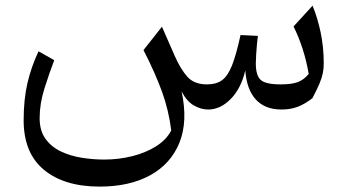

<svg xmlns="http://www.w3.org/2000/svg" viewBox="-20 -385 1235 686"><path d="M985.8 6.3Q926.8 6.3 894 -29.5Q861.3 -65.4 856.4 -133.3Q841.3 -68.8 804.2 -31.2Q767.1 6.3 724.1 6.3Q698.2 6.3 672.9 -8.1Q647.5 -22.5 628.9 -58.1Q651.9 48.8 621.1 124.8Q590.3 200.7 516.6 241.2Q442.9 281.7 335.9 281.7Q209.5 281.7 137 221.7Q64.5 161.6 64.5 44.9Q64.5 -29.8 78.1 -88.4Q91.8 -147 117.7 -201.7L173.8 -169.9Q155.8 -123 138.7 -68.6Q121.6 -14.2 121.6 37.1Q121.6 82 142.6 111.1Q163.6 140.1 197.8 156.2Q231.9 172.4 272.5 178.7Q313 185.1 352.1 185.1Q403.8 185.1 452.1 173.1Q500.5 161.1 537.6 137.7Q574.7 114.3 591.8 81.1Q583 9.3 558.8 -57.4Q534.7 -124 492.7 -206.1L558.6 -289.6L604 -186Q625 -138.2 649.4 -110.8Q673.8 -83.5 719.2 -83.5Q752.4 -83.5 773.2 -98.4Q793.9 -113.3 809.1 -151.6Q824.2 -189.9 839.4 -259.8L901.4 -256.8Q899.9 -246.6 898.2 -228.3Q896.5 -210 895.3 -190.9Q894 -171.9 894 -158.7Q894 -115.2 911.6 -99.4Q929.2 -83.5 982.4 -83.5Q1022 -83.5 1043.7 -91.6Q1065.4 -99.6 1083 -120.6Q1075.2 -167 1061.3 -210Q1047.4 -252.9 1028.8 -290.5L1096.7 -364.7Q1114.3 -322.8 1125.5 -269.8Q1136.7 -216.8 1136.7 -158.7Q1136.7 -140.1 1133.5 -124Q1130.4 -107.9 1121.8 -87.2Q1113.3 -66.4 1096.2 -34.2Q1069.3 -13.2 1043.5 -3.4Q1017.6 6.3 985.8 6.3Z"/></svg>

Font: Pinar-DS2-FD Regular
Style: Regular
Weight: 400
Designer: Amin Abedi
Version: Version 2.000